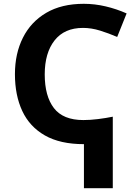

<svg xmlns="http://www.w3.org/2000/svg" viewBox="-20 -744 717 1004"><path d="M418 -724.1Q475.1 -724.1 532.2 -710.7Q589.4 -697.3 642.1 -673.8L592.8 -550.8Q548.8 -569.8 503.2 -584Q457.5 -598.1 414.1 -598.1Q316.9 -598.1 265.4 -532.7Q213.9 -467.3 213.9 -355Q213.9 -241.2 262 -178.7Q310.1 -116.2 416 -116.2Q451.2 -116.2 492.7 -121.3Q534.2 -126.5 569.8 -133.8V240.2H418.9V9.8Q294.4 9.8 214.6 -35.9Q134.8 -81.5 96.4 -163.8Q58.1 -246.1 58.1 -356Q58.1 -463.9 99.9 -546.9Q141.6 -629.9 221.9 -677Q302.2 -724.1 418 -724.1Z"/></svg>

Font: Open Sans
Style: Bold
Weight: 700
Designer: Monotype Design Team
Foundry: Monotype Imaging Inc.
Version: Version 3.000; ttfautohint (v1.8.4)